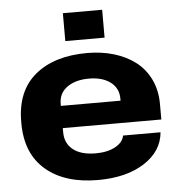

<svg xmlns="http://www.w3.org/2000/svg" viewBox="-53 -777 775 837"><g transform="rotate(-5 335.0 -359.0)"><path d="M252.9 -606V-728H424.8V-606ZM342.8 9.8Q197.8 9.8 114.3 -61.5Q30.8 -132.8 30.8 -266.1V-272Q30.8 -406.2 114.7 -476.1Q198.7 -545.9 342.8 -545.9Q405.8 -545.9 459.7 -529.8Q513.7 -513.7 554 -482.9Q594.2 -452.1 617.2 -404.3Q640.1 -356.4 640.1 -296.9V-229H209V-210.9Q209 -162.1 243.9 -134.5Q278.8 -106.9 342.8 -106.9Q394 -106.9 428.2 -125.5Q462.4 -144 467.8 -173.8H631.8Q624.5 -91.3 545.9 -40.8Q467.3 9.8 342.8 9.8ZM209 -335V-326.2H470.2V-335Q470.2 -381.3 434.8 -407.7Q399.4 -434.1 340.8 -434.1Q282.2 -434.1 245.6 -408Q209 -381.8 209 -335Z"/></g></svg>

Font: Hubot Sans Expanded
Style: Bold
Weight: 700
Width: 7
Designer: Deni Anggara
Foundry: GitHub
Version: Version 1.001;gftools[0.9.31]